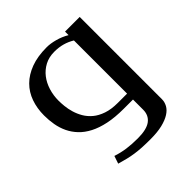

<svg xmlns="http://www.w3.org/2000/svg" viewBox="-181 -597 919 919"><g transform="rotate(-45 278.0 -137.5)"><path d="M328.6 0Q270.5 0 226.3 -9.3Q182.1 -18.6 149.7 -35.4Q117.2 -52.2 95.5 -75.2Q73.7 -98.1 60.5 -125.7Q47.4 -153.3 42 -184.1Q36.6 -214.8 36.6 -247.1Q36.6 -294.9 51 -335.7Q65.4 -376.5 95 -406Q124.5 -435.5 169.7 -452.4Q214.8 -469.2 276.9 -469.2Q301.3 -469.2 332.3 -460.9Q363.3 -452.6 391.6 -436V-460H490.7V97.2Q490.7 115.7 481.2 133.3Q471.7 150.9 450.7 164.3Q429.7 177.7 396.7 185.8Q363.8 193.8 316.9 193.8Q284.2 193.8 259.3 192.4Q234.4 190.9 212.9 187.7Q191.4 184.6 170.4 179.4Q149.4 174.3 124.5 167L137.7 127.9Q170.4 138.7 203.4 143.3Q236.3 147.9 276.9 147.9Q336.9 147.9 364.3 127.2Q391.6 106.4 391.6 68.8V0ZM135.7 -248Q135.7 -231.4 137.9 -209.7Q140.1 -188 147 -164.8Q153.8 -141.6 166.7 -119.4Q179.7 -97.2 200.9 -79.3Q222.2 -61.5 253.7 -50.8Q285.2 -40 328.6 -40H391.6V-399.9Q368.2 -414.1 342.8 -421.1Q317.4 -428.2 286.6 -428.2Q250.5 -428.2 222.4 -413.3Q194.3 -398.4 175 -373.5Q155.8 -348.6 145.8 -316.2Q135.7 -283.7 135.7 -248Z"/></g></svg>

Font: Federo
Style: Regular
Weight: 400
Designer: Olexa M. Volochay | Cyreal.org
Foundry: Olexa M. Volochay | Cyreal.org
Version: Version 1.000